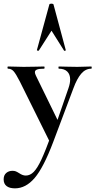

<svg xmlns="http://www.w3.org/2000/svg" viewBox="-59 -750 522 1051"><path d="M441 -374Q409 -374 385.5 -346.5Q362 -319 343 -267L232 28Q179 168 130.5 224.5Q82 281 23 281Q-7 281 -23 268.5Q-39 256 -39 232Q-39 209 -25 197Q-11 185 9 185Q20 185 27.5 188Q35 191 46 198Q65 211 82 211Q106 211 126 190.5Q146 170 168 122.5Q190 75 223 -15L220 40L50 -303Q28 -346 15.5 -360Q3 -374 -15 -374Q-18 -374 -18 -380Q-18 -386 -15 -386Q13 -386 28 -385L70 -384L139 -385Q155 -386 182 -386Q185 -386 185 -380Q185 -374 182 -374Q156 -374 144 -369.5Q132 -365 132 -355Q132 -347 138 -335L265 -75L229 -16L316 -268Q325 -294 325 -315Q325 -343 309 -358.5Q293 -374 263 -374Q261 -374 261 -380Q261 -386 263 -386Q290 -386 304 -385L364 -384L404 -385Q416 -386 441 -386Q443 -386 443 -380Q443 -374 441 -374ZM301 -475Q301 -473 296.5 -472Q292 -471 291 -474L223 -582L154 -474Q153 -471 147.5 -472.5Q142 -474 143 -476L211 -725Q212 -730 222 -730Q233 -730 234 -725L301 -476Z"/></svg>

Font: Cormorant Garamond
Style: Bold
Weight: 700
Designer: Christian Thalmann (Catharsis Fonts)
Foundry: Catharsis Fonts
Version: Version 4.000